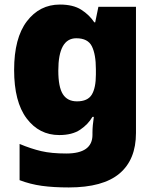

<svg xmlns="http://www.w3.org/2000/svg" viewBox="-20 -583 683 843"><path d="M243 -563Q301 -563 336.5 -540.5Q372 -518 394 -485H398L412 -553H577V1Q577 118 504.5 179Q432 240 282 240Q215 240 164 233Q113 226 66 208V49Q116 70 161 80.5Q206 91 271 91Q386 91 386 9V-1Q386 -30 392 -70H386Q367 -37 332 -13.5Q297 10 240 10Q152 10 97 -63Q42 -136 42 -276Q42 -416 98 -489.5Q154 -563 243 -563ZM315 -415Q236 -415 236 -273Q236 -201 256 -169.5Q276 -138 318 -138Q365 -138 383 -167.5Q401 -197 401 -256V-279Q401 -344 383.5 -379.5Q366 -415 315 -415Z"/></svg>

Font: Noto Sans Myanmar Black
Style: Regular
Weight: 900
Designer: Monotype Design Team
Foundry: Monotype Imaging Inc.
Version: Version 2.107; ttfautohint (v1.8.4.7-5d5b)